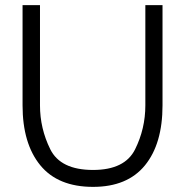

<svg xmlns="http://www.w3.org/2000/svg" viewBox="-20 -720 723 749"><path d="M68 -700H136V-309Q136 -219 176 -138Q216 -57 343 -57Q467 -57 507 -137.5Q547 -218 547 -309V-700H614V-309Q614 -159 545.5 -75Q477 9 343 9Q206 9 137 -75.5Q68 -160 68 -309Z"/></svg>

Font: Lopes Sans Light
Style: Regular
Weight: 300
Designer: Gabriel Lam, Diego Maldonado
Foundry: TypeRant, Foresti Design
Version: Version 4.000